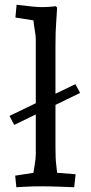

<svg xmlns="http://www.w3.org/2000/svg" viewBox="-20 -786 382 810"><path d="M40 -259 20 -297 298 -431 318 -394ZM50 -766Q128 -756 154.5 -756Q181 -756 199 -758L215 -760L221 -754L217 -691Q214 -656 214 -590V-167Q214 -114 217 -93L221 -57L299 -51L293 4L245 2Q187 0 153 0Q119 0 81 2L49 4L44 -45L121 -57Q122 -66 126.5 -91.5Q131 -117 131 -137V-620Q131 -635 126.5 -660.5Q122 -686 121 -700L45 -712Z"/></svg>

Font: Andada
Style: Regular
Weight: 400
Designer: Carolina Giovagnoli
Foundry: Carolina Giovagnoli
Version: Version 1.002